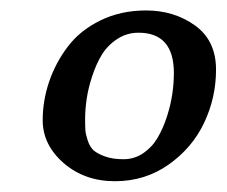

<svg xmlns="http://www.w3.org/2000/svg" viewBox="-20 -729 423 358"><path d="M59.6 -504.9Q59.6 -541 71.5 -576.4Q83.5 -611.8 106.4 -642.1Q129.4 -672.4 167.2 -690.9Q205.1 -709.5 252.4 -709.5Q304.7 -709.5 343.8 -681.4Q382.8 -653.3 382.8 -599.1Q382.8 -546.9 360.6 -500Q338.4 -453.1 294.4 -422.1Q250.5 -391.1 194.3 -391.1Q137.7 -391.1 98.6 -425Q59.6 -459 59.6 -504.9ZM210.4 -432.1Q230.5 -432.1 247.1 -443.4Q263.7 -454.6 273.9 -472.2Q284.2 -489.7 291.3 -511.7Q298.3 -533.7 301.3 -554Q304.2 -574.2 304.2 -592.8Q304.2 -668 238.3 -668Q216.3 -668 198.5 -656.2Q180.7 -644.5 169.9 -627Q159.2 -609.4 151.9 -586.9Q144.5 -564.5 141.6 -544.4Q138.7 -524.4 138.7 -506.8Q138.7 -493.7 139.2 -486.3Q139.6 -479 143.6 -467Q147.5 -455.1 154.5 -448.7Q161.6 -442.4 175.8 -437.3Q189.9 -432.1 210.4 -432.1Z"/></svg>

Font: Cooper* Medium
Style: Italic
Weight: 500
Italic angle: -7°
Designer: Owen Earl
Foundry: indestructible type*
Version: Version 0.001